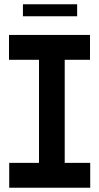

<svg xmlns="http://www.w3.org/2000/svg" viewBox="-20 -876 463 896"><path d="M162 0V-597L259 -713H282V-116L184 0ZM23 0V-116H162V0ZM184 0 282 -116H401V0ZM22 -597V-713H259L162 -597ZM282 -597V-713H400V-597ZM87 -800V-856H340V-800Z"/></svg>

Font: Foldit Medium
Style: Regular
Weight: 500
Version: Version 1.003